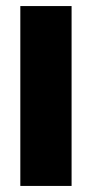

<svg xmlns="http://www.w3.org/2000/svg" viewBox="-20 -613 318 633"><path d="M47 0H216V-593H47Z"/></svg>

Font: Anybody UltraCondensed Thin
Style: Bold
Weight: 700
Version: Version 1.111